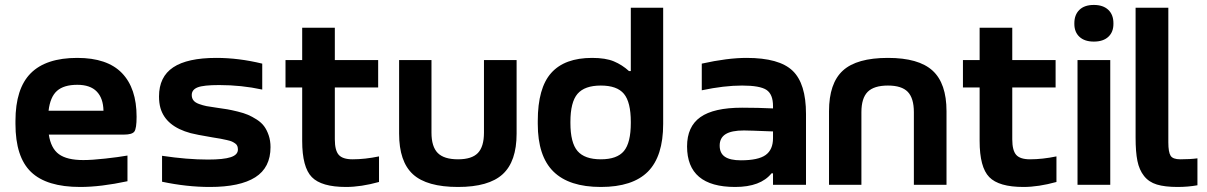

<svg xmlns="http://www.w3.org/2000/svg" viewBox="-20 -741 4842 770"><path d="M527.8 -272.9Q527.8 -225.6 518.8 -213.4Q509.8 -201.2 477.1 -201.2H175.8Q184.1 -146 216.3 -122.6Q248.5 -99.1 314 -99.1Q348.6 -99.1 401.9 -105Q455.1 -110.8 491.2 -117.2V-14.2Q383.8 8.8 301.8 8.8Q167 8.8 104.5 -51.3Q42 -111.3 42 -244.1V-255.9Q42 -385.7 103.3 -447.3Q164.6 -508.8 290 -508.8Q410.2 -508.8 469 -448Q527.8 -387.2 527.8 -272.9ZM174.8 -296.9H395Q394 -347.2 367.9 -374Q341.8 -400.9 290 -400.9Q235.8 -400.9 208.5 -376.5Q181.2 -352.1 174.8 -296.9Z M833 -189.9Q763.7 -201.7 744.6 -207Q645 -233.9 623.5 -307.6Q617.7 -328.6 617.7 -354Q617.7 -433.1 674.6 -470.9Q731.4 -508.8 847.7 -508.8Q937.5 -508.8 1031.7 -485.8V-381.8Q948.2 -399.9 858.9 -399.9Q795.9 -399.9 772.5 -390.6Q749 -381.3 749 -359.9Q749 -347.2 755.9 -338.4Q762.7 -329.6 778.1 -324Q793.5 -318.4 808.3 -315.4Q823.2 -312.5 848.6 -309.1Q874.5 -305.7 891.4 -302.7Q908.2 -299.8 933.1 -293.7Q958 -287.6 974.6 -280.5Q991.2 -273.4 1009.8 -261.5Q1028.3 -249.5 1039.3 -234.6Q1050.3 -219.7 1057.6 -198.2Q1064.9 -176.8 1064.9 -150.9Q1064.9 -68.8 1003.7 -30Q942.4 8.8 821.8 8.8Q729 8.8 629.9 -12.2V-116.2Q730.5 -101.1 814 -101.1Q876.5 -101.1 905.3 -110.6Q934.1 -120.1 934.1 -141.1Q934.1 -148.9 931.9 -155Q929.7 -161.1 923.1 -165.8Q916.5 -170.4 910.2 -173.3Q903.8 -176.3 889.6 -179.4Q875.5 -182.6 865 -184.6Q854.5 -186.5 833 -189.9Z M1394 -102.1Q1443.8 -102.1 1500 -113.8V-11.2Q1427.7 8.8 1367.7 8.8Q1269 8.8 1230.5 -30.8Q1191.9 -70.3 1191.9 -175.8V-390.1H1125V-500H1191.9V-629.9H1322.8V-500H1496.6V-390.1H1322.8V-182.1Q1322.8 -137.7 1338.6 -119.9Q1354.5 -102.1 1394 -102.1Z M1580.6 -205.1V-500H1710.4V-209Q1710.4 -152.8 1735.6 -127.4Q1760.7 -102.1 1816.9 -102.1Q1872.1 -102.1 1896.5 -127.4Q1920.9 -152.8 1920.9 -209V-500H2051.8V-205.1Q2051.8 -93.3 1995.8 -42.2Q1939.9 8.8 1816.9 8.8Q1691.9 8.8 1636.2 -42Q1580.6 -92.8 1580.6 -205.1Z M2136.7 -255.9Q2136.7 -388.2 2190.7 -448.5Q2244.6 -508.8 2354.5 -508.8Q2408.7 -508.8 2441.9 -494.9Q2475.1 -481 2502.4 -456.1H2509.8V-710H2639.6V-244.1Q2639.6 -114.3 2578.4 -52.7Q2517.1 8.8 2389.6 8.8Q2262.2 8.8 2199.5 -53Q2136.7 -114.7 2136.7 -244.1ZM2267.6 -248Q2267.6 -168.5 2296.1 -135.3Q2324.7 -102.1 2389.6 -102.1Q2454.6 -102.1 2482.2 -135.3Q2509.8 -168.5 2509.8 -248V-252Q2509.8 -331.5 2482.2 -364.7Q2454.6 -397.9 2389.6 -397.9Q2324.7 -397.9 2296.1 -364.7Q2267.6 -331.5 2267.6 -252Z M2974.1 -508.8Q3105 -508.8 3158.7 -457.3Q3212.4 -405.8 3212.4 -284.2V0H3080.1V-45.9H3074.2Q3030.3 8.8 2928.2 8.8Q2735.4 8.8 2735.4 -153.8Q2735.4 -233.4 2788.8 -271.2Q2842.3 -309.1 2956.1 -309.1Q3021 -309.1 3080.1 -306.2V-315.9Q3080.1 -362.8 3054 -380.4Q3027.8 -397.9 2956.1 -397.9Q2883.8 -397.9 2794.4 -378.9V-485.8Q2897.5 -508.8 2974.1 -508.8ZM2951.2 -98.1Q3021 -98.1 3050.5 -119.4Q3080.1 -140.6 3080.1 -187V-213.9Q2982.4 -217.8 2963.4 -217.8Q2913.6 -217.8 2889.9 -202.9Q2866.2 -188 2866.2 -157.2Q2866.2 -126.5 2887.2 -112.3Q2908.2 -98.1 2951.2 -98.1Z M3304.7 -294.9Q3304.7 -407.2 3360.4 -458Q3416 -508.8 3541 -508.8Q3664.1 -508.8 3720 -457.8Q3775.9 -406.7 3775.9 -294.9V0H3645V-291Q3645 -347.2 3620.6 -372.6Q3596.2 -397.9 3541 -397.9Q3484.9 -397.9 3459.7 -372.6Q3434.6 -347.2 3434.6 -291V0H3304.7Z M4110.8 -102.1Q4160.6 -102.1 4216.8 -113.8V-11.2Q4144.5 8.8 4084.5 8.8Q3985.8 8.8 3947.3 -30.8Q3908.7 -70.3 3908.7 -175.8V-390.1H3841.8V-500H3908.7V-629.9H4039.6V-500H4213.4V-390.1H4039.6V-182.1Q4039.6 -137.7 4055.4 -119.9Q4071.3 -102.1 4110.8 -102.1Z M4301.3 -500H4432.6V0H4301.3ZM4288.6 -645V-647.9Q4288.6 -681.6 4308.8 -701.4Q4329.1 -721.2 4366.7 -721.2Q4403.8 -721.2 4424.6 -701.7Q4445.3 -682.1 4445.3 -647.9V-645Q4445.3 -612.3 4424.8 -593.3Q4404.3 -574.2 4366.7 -574.2Q4329.6 -574.2 4309.1 -593.3Q4288.6 -612.3 4288.6 -645Z M4713.4 -102.1Q4752.9 -102.1 4782.2 -106V2Q4744.6 8.8 4702.6 8.8Q4651.4 8.8 4619.4 -1Q4587.4 -10.7 4568.1 -35.2Q4548.8 -59.6 4541.5 -95.7Q4534.2 -131.8 4534.2 -189V-710H4665.5V-169.9Q4665.5 -130.9 4674.6 -116.5Q4683.6 -102.1 4713.4 -102.1Z"/></svg>

Font: LT Wave Text Bold
Style: Regular
Weight: 700
Designer: Daniel Lyons
Version: Version 2.5 (Glyphs App)